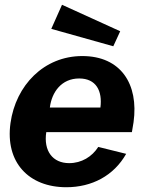

<svg xmlns="http://www.w3.org/2000/svg" viewBox="-20 -775 618 805"><path d="M533 -221 540 -263C562 -422 487 -540 325 -540C164 -540 46 -417 24 -259C1 -94 101 10 258 10C365 10 457 -38 509 -130L392 -159C366 -118 322 -91 270 -91C201 -91 162 -142 174 -221ZM189 -324C197 -389 238 -446 312 -446C383 -446 410 -394 401 -324ZM195 -654 455 -581 484 -644 240 -755Z"/></svg>

Font: Cheyenne Sans
Style: Bold Italic
Weight: 700
Italic angle: -8.13011°
Designer: The Public Sans project authors (U.S. Web Design System), Libre Franklin designed by Pablo Impallari and Rodrigo Fuenzal
Foundry: The Cheyenne Sans Project Authors
Version: Version 2.007